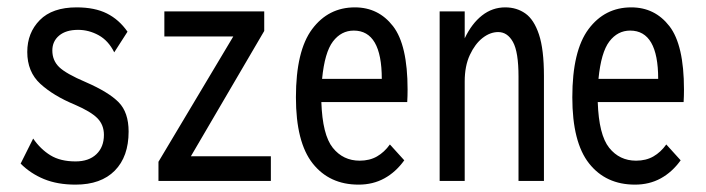

<svg xmlns="http://www.w3.org/2000/svg" viewBox="-20 -491 1915 521"><path d="M185 10Q136 10 99.5 -5Q63 -20 36 -47L70 -115Q90 -86 117 -69.5Q144 -53 185 -53Q221 -53 241.5 -72.5Q262 -92 262 -125Q262 -152 244.5 -170Q227 -188 183 -207Q125 -231 89.5 -263.5Q54 -296 54 -350Q54 -402 88 -436.5Q122 -471 188 -471Q237 -471 270 -454.5Q303 -438 326 -405L290 -349Q274 -381 247.5 -395.5Q221 -410 192 -410Q159 -410 140.5 -394.5Q122 -379 122 -354Q122 -327 140.5 -309Q159 -291 213 -268Q275 -241 302 -213.5Q329 -186 329 -134Q329 -66 291.5 -28Q254 10 185 10Z M410 0V-52L613 -392H426V-460H697V-407L498 -67H715V0Z M953 10Q874 10 828.5 -47.5Q783 -105 783 -227Q783 -353 827 -412Q871 -471 943 -471Q1007 -471 1046.5 -420Q1086 -369 1086 -248Q1086 -230 1085 -214H852Q855 -125 883 -90Q911 -55 956 -55Q983 -55 1003 -66.5Q1023 -78 1038 -99L1077 -56Q1054 -24 1023 -7Q992 10 953 10ZM854 -277H1016Q1016 -408 940 -408Q906 -408 883.5 -378.5Q861 -349 854 -277Z M1173 0V-460H1241V-387Q1260 -427 1288 -449Q1316 -471 1351 -471Q1382 -471 1405.5 -454.5Q1429 -438 1442.5 -397.5Q1456 -357 1456 -285V0H1387V-283Q1387 -350 1372 -377Q1357 -404 1332 -404Q1310 -404 1289.5 -388Q1269 -372 1255 -342Q1241 -312 1241 -270V0Z M1703 10Q1624 10 1578.5 -47.5Q1533 -105 1533 -227Q1533 -353 1577 -412Q1621 -471 1693 -471Q1757 -471 1796.5 -420Q1836 -369 1836 -248Q1836 -230 1835 -214H1602Q1605 -125 1633 -90Q1661 -55 1706 -55Q1733 -55 1753 -66.5Q1773 -78 1788 -99L1827 -56Q1804 -24 1773 -7Q1742 10 1703 10ZM1604 -277H1766Q1766 -408 1690 -408Q1656 -408 1633.5 -378.5Q1611 -349 1604 -277Z"/></svg>

Font: Inconsolata Condensed Medium
Style: Regular
Weight: 500
Width: 3
Monospace: yes
Designer: Raph Levien, Cyreal, Brenton Simpson
Foundry: Raph Levien, Cyreal, Google
Version: Version 3.100; ttfautohint (v1.8.4.7-5d5b)